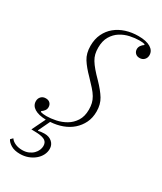

<svg xmlns="http://www.w3.org/2000/svg" viewBox="-190 -589 727 860"><g transform="rotate(30 173.5 -158.5)"><path d="M65 203Q36 203 18 192Q0 181 -6 168L5 157Q13 169 29 176Q45 183 65 183Q83 183 97 177Q111 171 120.5 161.5Q130 152 134.5 141Q139 130 139 120Q139 102 127 93.5Q115 85 87 83L55 82L89 12Q51 11 30 -2Q9 -15 9 -38Q9 -52 18 -61.5Q27 -71 42 -71Q56 -71 64 -63Q72 -55 72 -42Q72 -32 66 -24Q60 -16 52 -11L53 -7Q58 -5 66 -4Q74 -3 83 -3Q105 -3 131.5 -8.5Q158 -14 181 -27.5Q204 -41 219 -64.5Q234 -88 234 -123Q234 -141 230.5 -155.5Q227 -170 218.5 -184.5Q210 -199 196 -214.5Q182 -230 162 -251Q131 -282 114 -309Q97 -336 97 -375Q97 -410 110 -437Q123 -464 145.5 -482.5Q168 -501 198 -510.5Q228 -520 262 -520Q303 -520 325 -506.5Q347 -493 347 -470Q347 -456 338 -446.5Q329 -437 314 -437Q300 -437 292 -445.5Q284 -454 284 -466Q284 -476 290 -484.5Q296 -493 304 -498L303 -502Q294 -505 276 -505Q253 -505 227.5 -499.5Q202 -494 180.5 -480.5Q159 -467 145 -443.5Q131 -420 131 -385Q131 -367 134.5 -352.5Q138 -338 146.5 -324Q155 -310 168.5 -294Q182 -278 203 -257Q235 -224 251.5 -197Q268 -170 268 -133Q268 -100 255.5 -74.5Q243 -49 222 -30.5Q201 -12 172.5 -1.5Q144 9 111 11L83 70L84 73Q92 71 100 70Q108 69 116 69Q140 69 155 82.5Q170 96 170 117Q170 134 162 149.5Q154 165 139.5 177Q125 189 106 196Q87 203 65 203Z"/></g></svg>

Font: IBM Plex Serif ExtLt
Style: Italic
Weight: 200
Italic angle: -14°
Designer: Mike Abbink, Paul van der Laan, Pieter van Rosmalen
Foundry: Bold Monday
Version: Version 3.001